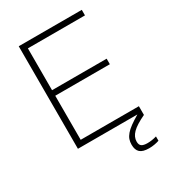

<svg xmlns="http://www.w3.org/2000/svg" viewBox="-225 -860 1078 1200"><g transform="rotate(-30 313.5 -260.0)"><path d="M104 -740H559V-700H147V-398H541V-358H147V-40H567V23Q501 54 472.5 82.5Q444 111 444 145Q444 168 457 177.5Q470 187 499 187Q514 187 531 184.5Q548 182 565 177V208Q551 213 531.5 216.5Q512 220 492 220Q447 220 427 202Q407 184 407 146Q407 125 413 108Q419 91 433.5 74Q448 57 472 39.5Q496 22 533 0H104Z"/></g></svg>

Font: Encode Sans Wide
Style: Thin
Weight: 100
Designer: Pablo Impallari, Andres Torresi
Foundry: Pablo Impallari, Andres Torresi
Version: Version 1.000; ttfautohint (v1.00) -l 8 -r 50 -G 200 -x 14 -